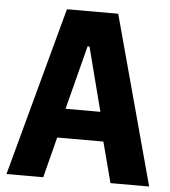

<svg xmlns="http://www.w3.org/2000/svg" viewBox="-51 -744 702 791"><g transform="rotate(5 300.0 -349.0)"><path d="M435 0 391 -168H200L157 0H5L194 -698H406L595 0ZM300 -553H292L224 -289H368Z"/></g></svg>

Font: Lilex
Style: Regular
Weight: 400
Monospace: yes
Designer: Mike Abbink, Paul van der Laan, Pieter van Rosmalen, Mikhael Khrustik
Foundry: Mikhael Khrustik
Version: Version 2.510